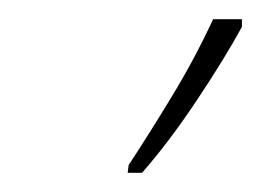

<svg xmlns="http://www.w3.org/2000/svg" viewBox="-20 -786 272 200"><path d="M113 -606 114 -614Q135 -646 159 -685.5Q183 -725 202 -766H232V-758Q214 -725 185 -681.5Q156 -638 128 -606Z"/></svg>

Font: Noto Serif ExtraCondensed Thin
Style: Italic
Weight: 100
Width: 2
Italic angle: -12°
Designer: Monotype Design Team
Foundry: Monotype Imaging Inc.
Version: Version 2.013